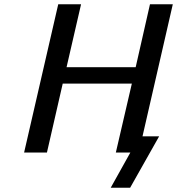

<svg xmlns="http://www.w3.org/2000/svg" viewBox="-20 -715 830 900"><path d="M93 0 253 -695H360L292 -400H616L683 -695H790L648 -76H726L590 165H499L591 0H523L598 -323H274L200 0Z"/></svg>

Font: Coval
Style: Italic
Weight: 400
Foundry: Context Ltd
Version: Version 001.000